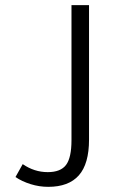

<svg xmlns="http://www.w3.org/2000/svg" viewBox="-20 -505 455 744"><path d="M40 181 68 131Q113 162 165 162Q215 162 236 134Q257 106 257 38V-485H325V36Q325 130 285.5 174.5Q246 219 167 219Q132 219 98.5 208.5Q65 198 40 181Z"/></svg>

Font: Niramit Light
Style: Regular
Weight: 300
Designer: Katatrad Aksorn Co.,Ltd.
Foundry: Cadson Demak Co.,Ltd.
Version: Version 1.000; ttfautohint (v1.6)